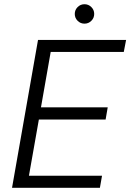

<svg xmlns="http://www.w3.org/2000/svg" viewBox="-20 -889 617 909"><path d="M37 0 160 -700H577L566 -643H220L174 -381H490L480 -323H164L117 -57H463L453 0ZM380 -777Q361 -777 347.5 -790.5Q334 -804 334 -823Q334 -842 347.5 -855.5Q361 -869 380 -869Q399 -869 412.5 -855.5Q426 -842 426 -823Q426 -804 412.5 -790.5Q399 -777 380 -777Z"/></svg>

Font: DM Sans 11pt Light
Style: Italic
Weight: 300
Italic angle: -10°
Version: Version 4.004;gftools[0.9.30]